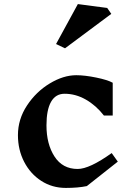

<svg xmlns="http://www.w3.org/2000/svg" viewBox="-20 -912 658 942"><path d="M533 -506V-345H490Q451 -395 401 -423.5Q351 -452 297 -452Q253 -452 230.5 -412.5Q208 -373 208 -297Q208 -205 247.5 -144Q287 -83 361 -83Q419 -83 528 -161L558 -119L406 1Q363 10 303 10Q236 10 182.5 -24.5Q129 -59 98.5 -118Q68 -177 68 -249Q68 -327 112.5 -394.5Q157 -462 224 -502.5Q291 -543 354 -543Q396 -543 452 -531.5Q508 -520 533 -506ZM526 -844 299 -675 255 -696 362 -892 506 -873Z"/></svg>

Font: Inknut Antiqua Medium
Style: Regular
Weight: 500
Designer: Claus Eggers Sørensen
Foundry: Claus Eggers Sørensen
Version: Version 1.003; ttfautohint (v1.8.2) -l 8 -r 50 -G 200 -x 14 